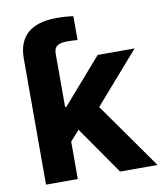

<svg xmlns="http://www.w3.org/2000/svg" viewBox="-82 -799 735 866"><g transform="rotate(-10 285.0 -366.0)"><path d="M58.6 -418V-577.1Q58.6 -654.3 103.3 -693.1Q147.9 -731.9 234.9 -731.9Q258.3 -731.9 277.8 -730.5Q297.4 -729 312 -726.6V-617.7Q301.8 -618.7 288.6 -619.1Q275.4 -619.6 263.7 -619.6Q232.4 -619.6 218.3 -609.1Q204.1 -598.6 204.1 -575.2V-418ZM190.4 -156.2V-330.1H210.4L389.6 -535.6H558.6L323.7 -266.6H289.6ZM58.6 0V-535.6H204.1V0ZM397.9 0 234.9 -234.4 331.5 -336.9 569.3 0Z"/></g></svg>

Font: Inter 20pt
Style: Bold
Weight: 700
Version: Version 4.001;git-66647c0bb